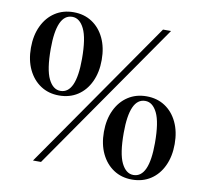

<svg xmlns="http://www.w3.org/2000/svg" viewBox="-80 -810 971 906"><g transform="rotate(10 405.0 -357.0)"><path d="M133.5 0 630.5 -715H669L172 0ZM200.5 -323.5Q150.5 -323.5 112.5 -348.5Q74.5 -373.5 53 -418.2Q31.5 -463 31.5 -522.5Q31.5 -582 53 -627.2Q74.5 -672.5 112.8 -697.5Q151 -722.5 201.5 -722.5Q252 -722.5 290 -697.5Q328 -672.5 349.2 -627.8Q370.5 -583 370.5 -523.5Q370.5 -464 349.2 -418.8Q328 -373.5 289.8 -348.5Q251.5 -323.5 200.5 -323.5ZM203.5 -346Q278 -346 278 -512Q278 -611.5 256.2 -655.8Q234.5 -700 199 -700Q124.5 -700 124.5 -534Q124.5 -434.5 146.2 -390.2Q168 -346 203.5 -346ZM608.5 7.5Q558.5 7.5 520.5 -17.5Q482.5 -42.5 461 -87.2Q439.5 -132 439.5 -191.5Q439.5 -251 461 -296.2Q482.5 -341.5 520.8 -366.5Q559 -391.5 609.5 -391.5Q660 -391.5 698 -366.5Q736 -341.5 757.2 -296.8Q778.5 -252 778.5 -192.5Q778.5 -133 757.2 -87.8Q736 -42.5 697.8 -17.5Q659.5 7.5 608.5 7.5ZM611.5 -15Q686 -15 686 -181Q686 -280.5 664.2 -324.8Q642.5 -369 607 -369Q532.5 -369 532.5 -203Q532.5 -103.5 554.2 -59.2Q576 -15 611.5 -15Z"/></g></svg>

Font: Newsreader Display Medium
Style: Regular
Weight: 500
Designer: Hugues Gentile
Foundry: Production Type
Version: Version 1.001